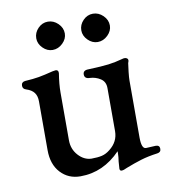

<svg xmlns="http://www.w3.org/2000/svg" viewBox="-74 -683 684 768"><g transform="rotate(-10 267.5 -299.0)"><path d="M351 11 353 -18Q356 -36 356 -51V-59Q286 14 193 14Q144 14 112.5 -20Q81 -54 81 -112V-310Q81 -332 71 -345.5Q61 -359 39 -366Q25 -370 25 -383Q25 -398 40 -400Q74 -402 97 -406Q120 -410 155 -419Q165 -421 168 -421Q180 -421 179 -407Q172 -364 172 -330V-136Q172 -100 195 -74.5Q218 -49 248 -48Q274 -48 291 -52Q308 -56 324 -69Q360 -97 360 -140V-315Q360 -341 340.5 -353.5Q321 -366 298 -367Q276 -367 276 -385Q276 -402 298 -402Q353 -404 380.5 -407.5Q408 -411 437 -419Q443 -421 448 -421Q454 -421 458 -418Q462 -415 462 -410Q462 -407 461 -404.5Q460 -402 459 -399Q457 -387 454.5 -364Q452 -341 452 -329V-98Q452 -52 470 -52L510 -54Q526 -54 526 -39Q526 -25 511 -23Q473 -18 443.5 -9Q414 0 381 13Q367 20 359 20Q351 20 351 11ZM114 -560Q114 -583 131 -600.5Q148 -618 171 -618Q194 -618 212 -600.5Q230 -583 230 -560Q230 -538 212 -520.5Q194 -503 171 -503Q149 -503 131.5 -520.5Q114 -538 114 -560ZM297 -560Q297 -583 314 -600.5Q331 -618 354 -618Q377 -618 395 -600.5Q413 -583 413 -560Q413 -538 395 -520.5Q377 -503 354 -503Q332 -503 314.5 -520.5Q297 -538 297 -560Z"/></g></svg>

Font: EB Garamond Medium
Style: Regular
Weight: 500
Designer: Georg Duffner and Octavio Pardo
Foundry: Georg Duffner
Version: Version 1.000